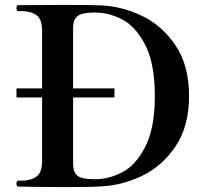

<svg xmlns="http://www.w3.org/2000/svg" viewBox="-20 -758 848 780"><path d="M748 -368Q748 -245 693.5 -164Q639 -83 558 -44Q477 -5 393 -1Q358 2 249 2Q159 2 54 0Q50 0 48.5 -3Q47 -6 47 -13Q47 -24 54 -24H67Q105 -24 128 -40.5Q151 -57 151 -104V-362H47V-399H151V-633Q151 -680 128 -696.5Q105 -713 67 -713H54Q47 -713 47 -726Q47 -737 54 -737L243 -738Q356 -738 393 -736Q477 -732 558 -693Q639 -654 693.5 -573Q748 -492 748 -368ZM367 -30Q422 -30 476.5 -58Q531 -86 570 -161.5Q609 -237 609 -368Q609 -500 570 -575.5Q531 -651 476.5 -679Q422 -707 367 -707H360Q314 -707 295.5 -693Q277 -679 277 -644V-399H445V-362H277V-93Q277 -57 295.5 -43.5Q314 -30 360 -30Z"/></svg>

Font: Shippori Mincho
Style: Bold
Weight: 700
Designer: FONTDASU
Foundry: FONTDASU / Google Inc. / but / Adobe
Version: Version 3.110; ttfautohint (v1.8.3)